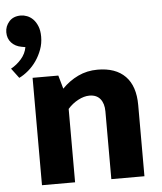

<svg xmlns="http://www.w3.org/2000/svg" viewBox="-95 -808 722 855"><g transform="rotate(-5 266.5 -380.5)"><path d="M206 0H58V-480H173L190 -420Q222 -453 262 -472Q302 -491 349 -491Q430 -491 473 -447Q516 -403 516 -318V0H368V-303Q368 -338 351.5 -358.5Q335 -379 303 -379Q279 -379 252.5 -365Q226 -351 206 -328ZM21 -622Q-7 -627 -24 -645.5Q-41 -664 -41 -692Q-41 -719 -22.5 -740Q-4 -761 30 -761Q43 -761 57.5 -755.5Q72 -750 84 -738Q96 -726 104 -706.5Q112 -687 112 -659Q112 -629 102 -602Q92 -575 76.5 -552.5Q61 -530 40.5 -512.5Q20 -495 -1 -485L-34 -529Q-8 -543 12.5 -566.5Q33 -590 38 -619Z"/></g></svg>

Font: Mukta Mahee ExtraBold
Style: Regular
Weight: 800
Designer: Shuchita Grover, Noopur Datye, Girish Dalvi, Yashodeep Gholap
Foundry: Ek Type
Version: Version 2.538;PS 1.000;hotconv 16.6.51;makeotf.lib2.5.65220;